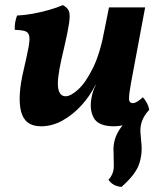

<svg xmlns="http://www.w3.org/2000/svg" viewBox="-20 -487 632 754"><path d="M141 9Q77 9 62.5 -50Q48 -109 73 -213Q86 -269 92 -301Q98 -333 94.5 -347Q91 -361 77.5 -365Q64 -369 38 -370Q37 -383 39.5 -398Q42 -413 47 -426Q75 -427 108 -433Q141 -439 172.5 -448Q204 -457 227 -467Q241 -459 247.5 -449.5Q254 -440 253.5 -420Q253 -400 245 -360.5Q237 -321 221 -253Q203 -172 208.5 -140.5Q214 -109 238 -109Q258 -109 287.5 -136Q317 -163 345.5 -221Q374 -279 391 -373L408 -458H550L503 -207Q492 -150 488.5 -123.5Q485 -97 488.5 -89.5Q492 -82 502 -82Q516 -82 541 -105Q549 -97 556.5 -83Q564 -69 566 -55Q538 -26 501 -8.5Q464 9 428 9Q366 9 348 -24.5Q330 -58 340 -106Q342 -117 346 -129Q350 -141 356 -154H355Q334 -111 300.5 -74Q267 -37 226 -14Q185 9 141 9ZM457 247Q423 244 406 219Q427 196 427 165Q427 134 426 110Q423 68 444 30.5Q465 -7 524 -55H565Q544 -31 537 -9.5Q530 12 531.5 32.5Q533 53 535 74Q540 117 526 158Q512 199 457 247Z"/></svg>

Font: Vollkorn
Style: Bold Italic
Weight: 700
Italic angle: -11°
Designer: Friedrich Althausen
Foundry: Friedrich Althausen
Version: Version 5.000; ttfautohint (v1.8.3)